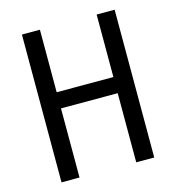

<svg xmlns="http://www.w3.org/2000/svg" viewBox="-107 -805 822 896"><g transform="rotate(-15 304.5 -357.0)"><path d="M528 -714H441V-412H167V-714H80V0H167V-334H441V0H528Z"/></g></svg>

Font: Noto Sans Display SemiCondensed
Style: Regular
Weight: 400
Width: 4
Designer: Monotype Design team
Foundry: Monotype Imaging Inc.
Version: 1.000